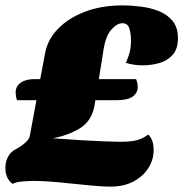

<svg xmlns="http://www.w3.org/2000/svg" viewBox="-54 -680 686 711"><path d="M9 -309Q6 -317 5 -325Q4 -333 4 -337Q4 -361 23 -374Q42 -387 73 -387H95L113 -483Q122 -533 160.5 -573Q199 -613 260.5 -636.5Q322 -660 399 -660Q432 -660 468 -655.5Q504 -651 535 -638.5Q566 -626 585.5 -602Q605 -578 605 -538Q605 -499 585.5 -477Q566 -455 536 -446.5Q506 -438 474 -438Q458 -438 442 -440.5Q426 -443 412 -447Q419 -462 425 -482Q431 -502 431 -530Q431 -556 425 -575Q419 -594 399 -594Q379 -594 357 -569Q335 -544 327 -480L312 -387H450Q456 -371 456 -358Q456 -336 437.5 -322.5Q419 -309 378 -309H299L297 -295Q288 -235 245 -207Q202 -179 141 -168Q193 -164 243 -161Q293 -158 332.5 -156.5Q372 -155 391 -155Q431 -155 453.5 -161Q476 -167 495 -182Q515 -162 515 -125Q515 -88 495 -57Q475 -26 439.5 -7.5Q404 11 357 11Q319 11 267.5 5.5Q216 0 163.5 -5Q111 -10 67 -10Q54 -10 29 -8Q4 -6 -7 1Q-22 -10 -28 -25Q-34 -40 -34 -58Q-34 -99 -5 -122Q-3 -123 11 -131Q25 -139 39 -151Q53 -163 56 -175L81 -309Z"/></svg>

Font: Sansita Swashed Black
Style: Regular
Weight: 900
Designer: Pablo Cosgaya
Foundry: Omnibus-Type
Version: Version 1.003; ttfautohint (v1.8.3)